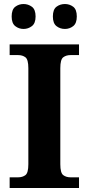

<svg xmlns="http://www.w3.org/2000/svg" viewBox="-20 -935 441 955"><path d="M28 0V-53H70Q92 -53 106.5 -64Q121 -75 121 -118V-596Q121 -639 106.5 -650Q92 -661 70 -661H28V-714H373V-661H331Q309 -661 294.5 -650Q280 -639 280 -596V-118Q280 -75 294.5 -64Q309 -53 331 -53H373V0ZM303 -791Q279 -791 261 -805Q243 -819 243 -853Q243 -888 261 -901.5Q279 -915 303 -915Q326 -915 344 -901.5Q362 -888 362 -853Q362 -819 344 -805Q326 -791 303 -791ZM97 -791Q74 -791 56 -805Q38 -819 38 -853Q38 -888 56 -901.5Q74 -915 97 -915Q120 -915 138.5 -901.5Q157 -888 157 -853Q157 -819 138.5 -805Q120 -791 97 -791Z"/></svg>

Font: Noto Serif Toto
Style: Bold
Weight: 700
Designer: Monotype Design Team
Foundry: Monotype Imaging Inc.
Version: Version 2.001; ttfautohint (v1.8.4.7-5d5b)